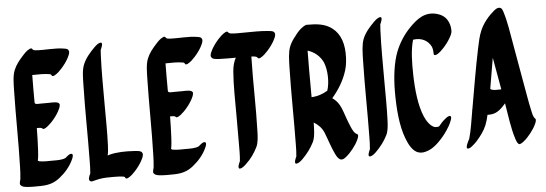

<svg xmlns="http://www.w3.org/2000/svg" viewBox="-50 -900 3029 1065"><g transform="rotate(-5 1465.0 -367.5)"><path d="M222.7 -438.1C207.2 -438 191.8 -437.9 176.3 -437.9C164.9 -437.9 150.9 -435.4 145 -442.1C144.6 -443.9 144.3 -446 143.7 -447.5C143.4 -498.2 143.2 -549 144.1 -599.8C178 -600.5 211.8 -601.5 242.5 -595.9C242.7 -595.9 242.9 -595.8 243.1 -595.8C248.7 -594 250.4 -590.7 252.8 -585.6C258.3 -583.4 263.5 -584.1 268.6 -587.8C283.5 -595.7 296.3 -608.7 307.5 -621C322 -636.9 335.2 -654.5 345.8 -673.2C351.3 -684.2 359 -696.8 359.4 -711.7C357.6 -717.3 355.8 -723.3 350.3 -726.1C345.3 -728.7 339 -729.4 333.6 -730.4C284.1 -739.4 227.7 -731.1 176 -734.7C168 -735.3 161.6 -736.4 157.8 -741.9C156.3 -748.3 148.5 -748.9 142.2 -745.4C126 -738.6 112.3 -723 101.2 -710.8C80.9 -688.6 60.9 -664.1 49.5 -635.4C36.5 -603.2 37.2 -560.6 36.1 -518.9C32.9 -379.1 36.5 -239.5 32.3 -99.8C31.6 -76.9 30.8 -53.8 28.2 -31C27 -24 18.2 -1.8 26.5 2.8C33.4 12.6 46.1 14.5 61.4 16.1C86.6 18.6 112.5 17.7 137.8 17.4C187.5 16.6 217.4 4.1 245.5 -18.6C276.9 -43.3 306.2 -76.7 323.2 -115.2C325.6 -120.6 333.8 -138.1 326.3 -144.1C315.5 -152.2 294.4 -130.7 288 -125.6C269.3 -115.9 239.6 -116.9 217.4 -116.9C192.6 -116.9 166.5 -115.1 141.9 -119.7C138.9 -120.6 136 -122.1 133.6 -124.1C138.1 -144.8 139.1 -166.4 140.3 -187.4C142.3 -226.4 143.3 -265.5 143.7 -304.7C153.2 -304.5 168.1 -305.4 173.8 -300.3C183 -283.2 225.3 -328.2 230 -333.3C244.5 -349.2 257.7 -366.8 268.3 -385.5C273.8 -396.5 281.4 -408.7 281.8 -423.8C277.7 -442.3 242.9 -438.1 222.7 -438.1ZM292.8 -128.4C293 -128.5 293.2 -128.7 293.5 -128.8C293.2 -128.7 293 -128.5 292.8 -128.4Z M501.6 -723.5C475.5 -697.5 450 -668.3 435.7 -633.9C422.5 -602.1 423 -559.1 422.1 -517.7C418.6 -377.2 422.2 -235.1 420 -93.7C419.7 -71.7 419.5 -49.5 417.2 -27.6C413.3 -20.3 410.1 -12.7 408.1 -4.9C404.2 9.9 412.7 19.5 427.5 15.9C439.7 13 451.7 9.3 464.1 7.1C489.8 2.6 515.8 2.2 541.8 2.4C560.6 2.6 579.8 2.5 598.5 5.5C605.9 6.4 607.9 10.5 610.6 16.1C616.1 18.3 621.3 17.6 626.4 13.9C641.3 6 654.1 -7 665.3 -19.3C679.8 -35.2 693 -52.8 703.6 -71.5C709.1 -82.5 716.8 -94.7 717.2 -109.7C715.4 -115.3 713.6 -121.3 708.1 -124.1C698.3 -129.2 683.9 -129.9 671.2 -130.6C622.8 -133.8 575.2 -132.9 534.9 -122.8C531.1 -121.9 526.5 -119.9 521.9 -118.6C526.1 -135.8 527.5 -155.7 528.3 -174.9C531.5 -249.9 529.8 -327.1 529.8 -403.8C529.8 -494.6 528.5 -585.6 532.6 -676.3C533 -686.1 533.6 -695.9 534.5 -705.7C537.7 -711.8 555.1 -748.4 535.6 -745.5C523.3 -744 509.9 -731.8 501.6 -723.5Z M964.7 -438.1C949.2 -438 933.8 -437.9 918.3 -437.9C906.9 -437.9 892.9 -435.4 887 -442.1C886.6 -443.9 886.3 -446 885.7 -447.5C885.4 -498.2 885.2 -549 886.1 -599.8C920 -600.5 953.8 -601.5 984.5 -595.9C984.7 -595.9 984.9 -595.8 985.1 -595.8C990.7 -594 992.4 -590.7 994.8 -585.6C1000.3 -583.4 1005.5 -584.1 1010.6 -587.8C1025.5 -595.7 1038.3 -608.7 1049.5 -621C1064 -636.9 1077.2 -654.5 1087.8 -673.2C1093.3 -684.2 1101 -696.8 1101.4 -711.7C1099.6 -717.3 1097.8 -723.3 1092.3 -726.1C1087.3 -728.7 1081 -729.4 1075.6 -730.4C1026.1 -739.4 969.7 -731.1 918 -734.7C910 -735.3 903.6 -736.4 899.8 -741.9C898.3 -748.3 890.5 -748.9 884.2 -745.4C868 -738.6 854.3 -723 843.2 -710.8C822.9 -688.6 802.9 -664.1 791.5 -635.4C778.5 -603.2 779.2 -560.6 778.1 -518.9C774.9 -379.1 778.5 -239.5 774.3 -99.8C773.6 -76.9 772.8 -53.8 770.2 -31C769 -24 760.2 -1.8 768.5 2.8C775.4 12.6 788.1 14.5 803.4 16.1C828.6 18.6 854.5 17.7 879.8 17.4C929.5 16.6 959.4 4.1 987.5 -18.6C1018.9 -43.3 1048.2 -76.7 1065.2 -115.2C1067.6 -120.6 1075.8 -138.1 1068.3 -144.1C1057.5 -152.2 1036.4 -130.7 1030 -125.6C1011.3 -115.9 981.6 -116.9 959.4 -116.9C934.6 -116.9 908.5 -115.1 883.9 -119.7C880.9 -120.6 878 -122.1 875.6 -124.1C880.1 -144.8 881.1 -166.4 882.3 -187.4C884.3 -226.4 885.3 -265.5 885.7 -304.7C895.2 -304.5 910.1 -305.4 915.8 -300.3C925 -283.2 967.3 -328.2 972 -333.3C986.5 -349.2 999.7 -366.8 1010.3 -385.5C1015.8 -396.5 1023.4 -408.7 1023.8 -423.8C1019.7 -442.3 984.9 -438.1 964.7 -438.1ZM1034.8 -128.4C1035 -128.5 1035.2 -128.7 1035.5 -128.8C1035.2 -128.7 1035 -128.5 1034.8 -128.4Z M1506.3 -709.7C1504.4 -714.2 1503 -719.7 1498.6 -722.5C1491.3 -727.2 1480.9 -727.7 1472.6 -728.7C1428.8 -734 1380.8 -731.8 1333.8 -731.8C1309.9 -731.8 1284.6 -730.6 1262 -733.3C1255.8 -734.5 1249.8 -736.6 1246.5 -742.1C1243.9 -747.8 1234.5 -745.3 1229.8 -741.9C1214.9 -734 1202.1 -721 1190.9 -708.7C1176.4 -692.8 1163.2 -675.2 1152.6 -656.5C1147.1 -645.5 1139.4 -633.1 1139 -618.1C1142.1 -610.8 1144.4 -605.7 1152 -603C1162.7 -599.2 1175 -598.6 1186.3 -598.1C1216.6 -596.7 1246.9 -597.1 1277.2 -597.3C1266.6 -577.2 1259.4 -554.2 1257 -524.2C1250.7 -446.1 1252.8 -361.9 1253 -280.2C1253 -229.8 1253.2 -179.5 1252.9 -129.1C1252.8 -94 1253.4 -56.7 1249.9 -23.4C1246.6 -17 1229.1 20.3 1248.6 17.4C1261.4 15.5 1273.9 3.3 1282.7 -4.9C1309.8 -29.8 1331.4 -60.5 1347.6 -93.4C1358.2 -115.2 1360.2 -147 1361.1 -176.7C1365.6 -311.9 1360.2 -449.8 1363.6 -584.5C1363.7 -588.2 1363.7 -592.1 1363.8 -596.1C1379.1 -595.2 1394.2 -595.2 1399.7 -583.7C1405.2 -581.5 1410.4 -582.2 1415.5 -585.9C1430.4 -593.8 1443.2 -606.8 1454.4 -619.1C1468.9 -635 1482.1 -652.6 1492.7 -671.3C1498.2 -682.3 1505.9 -694.7 1506.3 -709.7Z M1677 -342.4C1676.9 -360.9 1676.8 -379.5 1676.8 -398C1676.8 -465.8 1676.1 -533.8 1677.4 -601.7C1717.7 -588.7 1746.3 -562.7 1762.6 -527.4C1780 -484.2 1782.2 -415.6 1766.8 -370.5C1742.5 -355.9 1712.8 -344 1677 -342.4ZM1616.8 -687.5C1602.9 -670.6 1590.5 -652 1582.7 -631.8C1570.6 -600.2 1570 -554.7 1569.1 -512.8C1565.6 -372.1 1569.2 -229.8 1567 -88.2C1566.7 -66.2 1566.5 -44.2 1564.1 -22.4C1560.9 -16.3 1543.6 20.2 1563.1 17.3C1575.5 15.5 1589 3.3 1597.2 -5C1623.4 -31.4 1645.3 -59.9 1661.8 -93.2C1675.6 -121.1 1675.3 -162.3 1676.4 -201.2C1700.2 -187.2 1719.1 -168.2 1730.7 -142.5C1747.6 -100.4 1759.8 -58.1 1778.9 -18.6C1785.2 -5.5 1793.1 10.4 1807.6 15.8C1819.1 18.7 1827 13.2 1836.1 6.4C1851.9 -5.6 1865.6 -20.8 1877.9 -36.3C1890.1 -51.9 1901.6 -68.7 1909.6 -86.9C1912.6 -95.2 1919.4 -106.6 1912.7 -115.8C1894.9 -121.7 1886.4 -142.6 1879.3 -158.1C1872.3 -174 1866.1 -190.3 1860.1 -206.6C1850 -233.8 1842.5 -262.5 1828.3 -286.7C1818.5 -303.4 1805.7 -316.3 1790.7 -326.6C1827.8 -369.6 1858.2 -418.6 1875 -473.1C1882.1 -496 1885.2 -520.3 1886.3 -544.2C1889.7 -618.8 1871 -676.5 1825.4 -711.2C1787.4 -740.1 1742.9 -745.1 1682.7 -744.8C1677.1 -742.8 1672.4 -740.9 1667.2 -737.6C1646.8 -725.7 1630.5 -706.4 1616.8 -687.5Z M2058.6 -728.9C2033.7 -704 2006.2 -673.9 1992.7 -638.8C1980.6 -607.2 1980 -561.7 1979.1 -519.8C1975.6 -378.7 1979.2 -236 1977 -94C1976.6 -71.5 1976.5 -48.9 1974.1 -26.5C1970.9 -20.4 1953.6 16 1973.1 13.1C1985.5 11.3 1999 -0.9 2007.2 -9.2C2033.3 -35.5 2055.6 -64.1 2071.8 -97.5C2081.8 -118 2084.2 -147.3 2085.3 -175C2088.4 -250.4 2086.8 -328.1 2086.8 -405.2C2086.8 -496.5 2085.5 -588.1 2089.6 -679.4C2090.1 -690.2 2090.6 -701.2 2091.8 -712C2095 -718.1 2112.1 -754.4 2092.7 -751.5C2080.3 -749.3 2066.9 -737.1 2058.6 -728.9Z M2265.5 -610.9C2314.7 -618.8 2350.8 -595.7 2366.3 -562.6C2371.1 -549.8 2372.6 -536.1 2372.6 -522.4C2372.6 -511.1 2386.1 -516 2391.1 -518.6C2406 -526.5 2418.8 -539.5 2430 -551.8C2444.5 -567.7 2457.7 -585.2 2468.3 -604C2474.8 -615.5 2481.9 -628.7 2481.9 -642.4C2482 -665.7 2475.9 -689 2462.2 -708.2C2451.9 -722.5 2436.8 -732.5 2420.5 -738.4C2344.5 -765.9 2293.4 -718.8 2255.8 -680.6C2222 -646.2 2192.5 -601.5 2173.7 -553.8C2150.2 -494.1 2140.5 -412.6 2140 -335.3C2139.7 -239.8 2147 -143.3 2175.2 -69.8C2187.5 -38 2207.1 5.1 2242.7 14.9C2261.4 20 2278.2 15.7 2296.1 9C2317.5 1.1 2336.8 -14.3 2353.1 -30C2372.7 -48.9 2390.3 -69.8 2405.5 -92.4C2415.7 -107.6 2426.1 -124.3 2432.3 -141.6C2434.3 -147.3 2443.1 -164.4 2435.4 -170.5C2427.9 -176.4 2412.8 -164.3 2408.1 -160.7C2392.6 -148.9 2379.1 -134.1 2367 -118.9C2359.2 -117.1 2351.1 -116.3 2343.3 -117.7C2316.3 -126.7 2298.6 -157.7 2287.6 -181.8C2260 -246.7 2251.3 -335 2249.4 -419.9C2248 -486.3 2249.4 -556.2 2265.5 -610.9Z M2753.5 -745.7C2743.2 -745.2 2733.4 -737.8 2727.2 -732.6C2694.7 -705.3 2664.8 -669.8 2647.2 -628.8C2634.8 -600.1 2627.6 -565.2 2620.7 -532.3C2597.8 -423.1 2579.6 -311.2 2559.9 -199.8C2558.5 -195.4 2557.5 -190.7 2557.4 -185.7C2548.4 -135 2541.6 -83.9 2527.8 -35.7C2524 -29.8 2496.2 20.5 2519.1 17.1C2532.2 15.2 2543.8 2.9 2553.2 -5.1C2559.3 -10.3 2564.9 -16.3 2570.2 -22.4C2590.9 -46.3 2611.7 -73 2624.2 -104.3C2631.3 -122.4 2636.3 -140.7 2640.4 -159.6C2647 -159.6 2653.6 -159.8 2660.2 -160.4C2698.2 -163.7 2722.8 -192 2742.9 -214.8C2754.6 -147.8 2762.5 -76.3 2782.4 -14.4C2785.7 -4 2789.8 8.6 2798.4 15.9C2805.6 22.1 2821.4 9.4 2825.7 6.1C2841.5 -5.9 2855.2 -21 2867.4 -36.6C2879.6 -52.1 2891.1 -69 2899.1 -87.2C2901.6 -93 2909.5 -109.7 2902.2 -116.1C2891.2 -125.7 2888.2 -145.1 2884.6 -161C2878.7 -186.4 2874.1 -212.1 2869.4 -237.7C2850.7 -340.1 2833.6 -442.7 2815.1 -545.2C2804.6 -603 2796.3 -663.9 2779.3 -717.7C2775.3 -730.4 2771.8 -746 2754.4 -746C2754.1 -745.9 2753.8 -745.8 2753.5 -745.7ZM2668.2 -301.9C2678.2 -358.8 2687.4 -415.7 2697.2 -472.5C2708.3 -413.1 2718.7 -353.6 2729.1 -294C2728.9 -294 2728.6 -294 2728.4 -294C2710.1 -293.9 2678.2 -290.4 2668.2 -301.9Z"/></g></svg>

Font: Quiapo Free
Style: Regular
Weight: 400
Designer: Aaron Amar
Version: Version 001.002